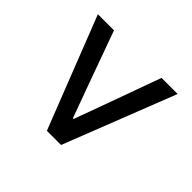

<svg xmlns="http://www.w3.org/2000/svg" viewBox="-101 -686 708 708"><g transform="rotate(-45 252.5 -332.0)"><path d="M471 -124 34 -295V-369L471 -540V-456L269 -383L135 -334V-330L269 -281L471 -208Z"/></g></svg>

Font: UmiuVSE Medium
Style: Regular
Weight: 500
Designer: Paul D. Hunt
Foundry: Adobe
Version: Version 3.046;September 5, 2023;FontCreator 14.0.0.2901 64-b